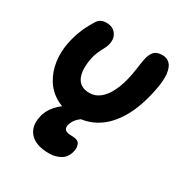

<svg xmlns="http://www.w3.org/2000/svg" viewBox="-176 -647 987 1034"><g transform="rotate(30 318.0 -130.0)"><path d="M291.6 10Q223.6 10 175 -17.5Q126.4 -45 98 -91.3Q69.6 -137.6 61.4 -194.7Q53.2 -251.8 65 -311.8Q74 -356.4 89.7 -395.9Q105.4 -435.4 130.4 -476.2Q138.6 -492 152.8 -501.8Q167 -511.6 190 -511.6Q229.2 -511.6 249.2 -485.9Q269.2 -460.2 261.4 -421.6Q259.2 -409.6 253.1 -397.3Q247 -385 239.6 -370.8Q232.2 -356.6 225.1 -339.1Q218 -321.6 214 -300.2Q207.2 -265.6 208.1 -236Q209 -206.4 218.6 -184.2Q228.2 -162 248 -149.8Q267.8 -137.6 298.6 -137.6Q333.8 -137.6 362.8 -160.8Q391.8 -184 413.5 -228.6Q435.2 -273.2 447.4 -336.4Q452.4 -362 454.7 -379.8Q457 -397.6 459.2 -412.4Q461.4 -427.2 464.6 -443.4Q471.6 -475.6 487.6 -493.5Q503.6 -511.4 538.4 -511.4Q567 -511.4 585.1 -493.2Q603.2 -475 608.1 -435.2Q613 -395.4 599.6 -329.6Q577.2 -217.2 533.6 -141.7Q490 -66.2 428.8 -28.1Q367.6 10 291.6 10ZM273.2 252.8Q191.4 252.8 154.8 213.6Q118.2 174.4 131.4 109.4Q139.4 67.2 170.7 31.2Q202 -4.8 247.1 -26.6Q292.2 -48.4 343 -48.4Q355.2 -48.4 364.1 -43.4Q373 -38.4 370.4 -26.4Q369.2 -20.2 364.5 -15.2Q359.8 -10.2 346 -2.4Q319.2 12.8 304.2 31.3Q289.2 49.8 284.6 71.6Q280.8 89.8 291.5 99.9Q302.2 110 337 110Q370.4 110 380.3 128.8Q390.2 147.6 384.8 172Q376.8 214.2 345.4 233.5Q314 252.8 273.2 252.8Z"/></g></svg>

Font: Shantell Sans Light
Style: Italic
Weight: 300
Italic angle: -11°
Designer: Stephen Nixon, Anya Danilova, Shantell Martin
Foundry: Arrow Type
Version: Version 1.008;[ac192a2d6]